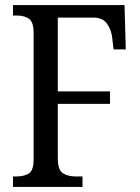

<svg xmlns="http://www.w3.org/2000/svg" viewBox="-20 -734 549 754"><path d="M31 0V-41H44Q75 -41 93.5 -53Q112 -65 112 -108V-605Q112 -648 93.5 -660.5Q75 -673 47 -673H31V-714H469L474 -540H426L421 -583Q418 -615 401 -640Q384 -665 346 -665H207V-375H412V-326H207V-112Q207 -67 226.5 -54Q246 -41 278 -41H304V0Z"/></svg>

Font: Noto Serif Myanmar Cond
Style: Regular
Weight: 400
Width: 3
Designer: Ben Mitchell and the Monotype Design Team
Foundry: Monotype Imaging Inc.
Version: Version 2.106; ttfautohint (v1.8.4.7-5d5b)